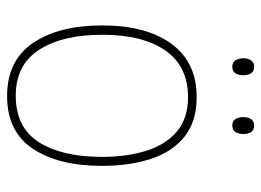

<svg xmlns="http://www.w3.org/2000/svg" viewBox="-120 -624 754 555"><g transform="rotate(90 257.5 -347.0)"><path d="M460 -264Q460 -139 410.5 -64.5Q361 10 258 10Q156 10 105 -64.5Q54 -139 54 -265Q54 -393 107.5 -465.5Q161 -538 261 -538Q332 -538 376 -502.5Q420 -467 440 -405Q460 -343 460 -264ZM81 -265Q81 -150 124.5 -82.5Q168 -15 257 -15Q349 -15 391.5 -82Q434 -149 434 -264Q434 -336 416.5 -392Q399 -448 361 -480.5Q323 -513 261 -513Q172 -513 126.5 -447.5Q81 -382 81 -265ZM149 -673Q149 -685 154.5 -694.5Q160 -704 173 -704Q187 -704 192.5 -695Q198 -686 198 -673Q198 -660 192.5 -650.5Q187 -641 173 -641Q160 -641 154.5 -650.5Q149 -660 149 -673ZM319 -673Q319 -685 324.5 -694.5Q330 -704 343 -704Q357 -704 362.5 -695Q368 -686 368 -673Q368 -660 362.5 -650.5Q357 -641 343 -641Q330 -641 324.5 -650.5Q319 -660 319 -673Z"/></g></svg>

Font: Noto Sans Bengali SemiCondensed Thin
Style: Regular
Weight: 100
Width: 4
Designer: Joana Ranito - Universal Thirst; Jelle Bosma - Monotype Design Team
Foundry: Universal Thirst ehf.
Version: Version 3.000; ttfautohint (v1.8.4.7-5d5b)